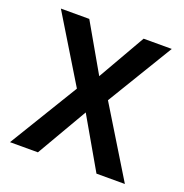

<svg xmlns="http://www.w3.org/2000/svg" viewBox="-103 -631 692 724"><g transform="rotate(20 243.0 -269.5)"><path d="M181 -276 21 -539H135L244 -349L353 -539H466L306 -275L474 0H360L243 -203L125 0H13Z"/></g></svg>

Font: Noto Sans Gurmukhi SemiCondensed Medium
Style: Regular
Weight: 500
Width: 4
Designer: Jelle Bosma - Monotype Design Team
Foundry: Monotype Imaging Inc.
Version: Version 2.004; ttfautohint (v1.8.4.7-5d5b)